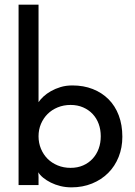

<svg xmlns="http://www.w3.org/2000/svg" viewBox="-20 -797 580 827"><path d="M405 -156.5Q414 -181 414 -210Q414 -239 405 -263.5Q396 -288 379 -306Q362 -324 338 -334.5Q314 -345 284 -345Q254 -345 228.5 -334.5Q203 -324 185 -306Q167 -288 156.5 -263.5Q146 -239 146 -210Q146 -181 156.5 -156Q167 -131 185 -113Q203 -95 228.5 -84.5Q254 -74 284 -74Q314 -74 338 -84.5Q362 -95 379 -113.5Q396 -132 405 -156.5ZM507 -208Q507 -161 491 -121Q475 -81 446 -52Q417 -23 376.5 -6.5Q336 10 288 10Q263 10 240.5 4.5Q218 -1 199 -10.5Q180 -20 166 -31.5Q152 -43 145 -55Q145 -50 145.5 -44.5Q146 -39 146 -34V0H60V-777H146V-357Q154 -369 167.5 -381.5Q181 -394 199.5 -404.5Q218 -415 241 -422Q264 -429 292 -429Q340 -429 379.5 -413.5Q419 -398 447.5 -369.5Q476 -341 491.5 -300Q507 -259 507 -208Z"/></svg>

Font: JosefinSans
Style: SemiBold
Weight: 600
Designer: Santiago Orozco
Foundry: Typemade
Version: Version 1.0 ; ttfautohint (v1.3)